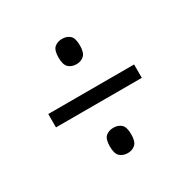

<svg xmlns="http://www.w3.org/2000/svg" viewBox="-118 -712 701 709"><g transform="rotate(-30 232.5 -357.5)"><path d="M50 -329V-386H416V-329ZM233 -114Q213 -114 200 -125.5Q187 -137 187 -168Q187 -200 200 -211Q213 -222 233 -222Q252 -222 265 -211Q278 -200 278 -168Q278 -137 265 -125.5Q252 -114 233 -114ZM233 -493Q213 -493 200 -504.5Q187 -516 187 -547Q187 -579 200 -590Q213 -601 233 -601Q252 -601 265 -590Q278 -579 278 -547Q278 -516 265 -504.5Q252 -493 233 -493Z"/></g></svg>

Font: Noto Serif Condensed
Style: Regular
Weight: 400
Width: 3
Designer: Monotype Design Team
Foundry: Monotype Imaging Inc.
Version: Version 2.015